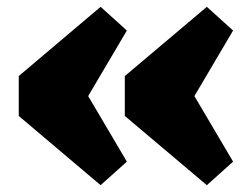

<svg xmlns="http://www.w3.org/2000/svg" viewBox="-20 -532 740 563"><path d="M221 -280 352 -58 275 11 35 -192V-309L275 -512L352 -442.5L221 -220.5ZM532.5 -280 663.5 -58 586.5 11 346 -192V-309L586.5 -512L663.5 -442.5L532.5 -220.5Z"/></svg>

Font: Newsreader 9pt ExtraBold
Style: Regular
Weight: 800
Designer: Hugues Gentile
Foundry: Production Type
Version: Version 1.003